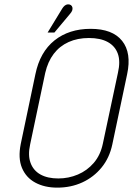

<svg xmlns="http://www.w3.org/2000/svg" viewBox="-20 -848 609 879"><path d="M142 -508 75 -189Q62 -124 80.5 -79.5Q99 -35 141.5 -12Q184 11 242 11Q305 11 357 -13Q409 -37 445 -81Q481 -125 494 -186L562 -508Q583 -606 539 -661Q495 -716 395 -716Q296 -716 229.5 -663Q163 -610 142 -508ZM118 -187 187 -514Q199 -566 226 -601.5Q253 -637 294 -655.5Q335 -674 387 -674Q440 -674 473.5 -655.5Q507 -637 519.5 -602Q532 -567 520 -515L451 -191Q440 -138 409.5 -102.5Q379 -67 336.5 -49Q294 -31 247 -31Q198 -31 165.5 -49Q133 -67 120 -102Q107 -137 118 -187ZM301 -785Q308 -793 310.5 -800Q313 -807 311.5 -814Q310 -821 304 -825Q297 -829 289.5 -828Q282 -827 276 -822Q270 -817 265 -809L198 -699H229Z"/></svg>

Font: Advent Pro Light
Style: Italic
Weight: 300
Italic angle: -12°
Version: Version 3.000